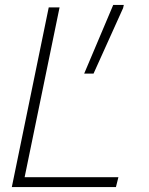

<svg xmlns="http://www.w3.org/2000/svg" viewBox="-20 -760 604 780"><path d="M483 -740H440L322 -461H360L480 -727ZM28 0H451L461 -40H80L222 -730H178Z"/></svg>

Font: Nacelle UltraLight
Style: Italic
Weight: 200
Italic angle: -12°
Designer: Sora Sagano
Foundry: Sora Sagano
Version: Version 1.000;FEAKit 1.0